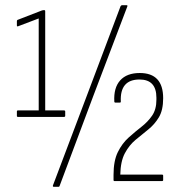

<svg xmlns="http://www.w3.org/2000/svg" viewBox="-20 -697 691 739"><path d="M49 -247Q45 -247 45 -251V-268Q45 -272 49 -272H129V-626L50 -596Q45 -594 45 -599V-615Q45 -620 49 -621L142 -657Q145 -658 148 -658H150Q154 -658 154 -654V-272H226Q231 -272 231 -268V-251Q231 -247 226 -247ZM187 22Q182 22 184 16L317 -336L444 -673Q446 -677 450 -677H467Q472 -677 470 -672L340 -330L210 17Q209 22 205 22ZM421 0Q417 0 417 -4V-24Q417 -78 433.5 -111.5Q450 -145 475 -167.5Q500 -190 524.5 -209Q549 -228 565.5 -252Q582 -276 582 -313V-321Q582 -391 517 -391Q441 -391 445 -306Q445 -302 441 -302H425Q420 -302 420 -306Q417 -359 442.5 -387.5Q468 -416 518 -416Q608 -416 608 -319Q608 -273 591.5 -245.5Q575 -218 550.5 -198.5Q526 -179 501.5 -158.5Q477 -138 460.5 -107Q444 -76 443 -25H603Q608 -25 608 -21V-4Q608 0 603 0Z"/></svg>

Font: Sofia Sans Cond ExtraLight
Style: Regular
Weight: 200
Width: 3
Designer: Botio Nikoltchev, Ani Petrova
Foundry: lettersoup
Version: Version 4.100; ttfautohint (v1.8.3)